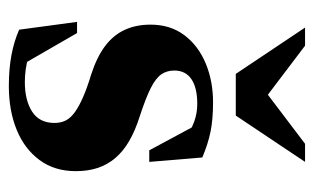

<svg xmlns="http://www.w3.org/2000/svg" viewBox="-164 -566 744 456"><g transform="rotate(90 208.0 -338.0)"><path d="M223 -472Q263.5 -472 292.8 -466Q322 -460 354 -446.5L364.5 -320.5H337L269.5 -446L311.5 -403.5Q290 -419.5 269.5 -427Q249 -434.5 227 -434.5Q188 -434.5 167.8 -420.5Q147.5 -406.5 147.5 -380Q147.5 -362.5 156.5 -349.2Q165.5 -336 189.2 -324Q213 -312 257.5 -297.5Q290.5 -287 315 -272.8Q339.5 -258.5 355.2 -240Q371 -221.5 378.8 -198.2Q386.5 -175 386.5 -146Q386.5 -95.5 360 -59.8Q333.5 -24 288 -5.5Q242.5 13 184.5 13Q144 13 110.8 6.8Q77.5 0.5 50.5 -11.5L32 -149H58.5L139 -9.5L82.5 -46Q99 -38.5 114.5 -33.8Q130 -29 145.2 -27Q160.5 -25 175 -25Q218 -25 245 -42.2Q272 -59.5 272 -95.5Q272 -111 265.8 -122.8Q259.5 -134.5 245.8 -144.2Q232 -154 210.2 -163.5Q188.5 -173 157 -182.5Q115.5 -196 89.5 -215.5Q63.5 -235 51 -262Q38.5 -289 38.5 -323.5Q38.5 -370.5 63.5 -403.8Q88.5 -437 130.5 -454.5Q172.5 -472 223 -472ZM229 -584H181L321.5 -690.5H364.5L254.5 -526H155.5L45.5 -690.5H88.5Z"/></g></svg>

Font: Newsreader 36pt
Style: Bold
Weight: 700
Designer: Hugues Gentile
Foundry: Production Type
Version: Version 1.003